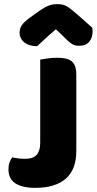

<svg xmlns="http://www.w3.org/2000/svg" viewBox="-20 -895 469 931"><path d="M175 -606Q186 -608 210 -611.5Q234 -615 256 -615Q279 -615 296.5 -611.5Q314 -608 326 -599Q338 -590 344 -574Q350 -558 350 -532V-162Q350 -73 299 -28.5Q248 16 149 16Q97 16 65 0Q42 -11 31.5 -30Q21 -49 21 -73Q21 -93 26.5 -108Q32 -123 40 -132Q59 -128 72.5 -126.5Q86 -125 102 -125Q141 -125 158 -144.5Q175 -164 175 -202ZM251 -753Q217 -724 198 -706Q179 -688 160 -671Q121 -671 98 -689.5Q75 -708 75 -737Q75 -757 86 -773Q97 -789 123 -808L172 -843Q196 -860 215.5 -867.5Q235 -875 255 -875Q268 -875 278.5 -873.5Q289 -872 300 -866.5Q311 -861 324 -850.5Q337 -840 357 -823L427 -761Q428 -756 428.5 -752Q429 -748 429 -743Q429 -712 412.5 -692.5Q396 -673 365 -673Q355 -673 347 -674.5Q339 -676 330.5 -681Q322 -686 311 -695.5Q300 -705 285 -721Z"/></svg>

Font: Baloo Bhai
Style: Regular
Weight: 400
Designer: Supriya Tembe, Noopur Datye and Ek Type
Foundry: Ek Type
Version: Version 1.443;PS 1.000;hotconv 16.6.51;makeotf.lib2.5.65220;